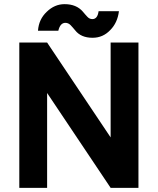

<svg xmlns="http://www.w3.org/2000/svg" viewBox="-20 -905 760 925"><path d="M426 -723Q476 -723 511 -760Q546 -795 553 -851H455Q450 -813 425 -813Q411 -813 401 -824Q396 -829 390.5 -835.5Q385 -842 379 -849Q348 -885 291 -885Q243 -885 205 -848Q186 -830 175.5 -807.5Q165 -785 163 -757H261Q270 -795 295 -795Q309 -795 320 -784Q325 -779 330.5 -772.5Q336 -766 342 -759Q370 -723 426 -723ZM73 -700V0H207V-457L513 0H647V-700H513V-243L207 -700Z"/></svg>

Font: Unageo
Style: Bold
Weight: 700
Designer: Richard Sepsi
Foundry: Richard Sepsi
Version: Version 2.000